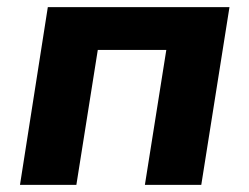

<svg xmlns="http://www.w3.org/2000/svg" viewBox="-20 -518 699 538"><path d="M36 0 114 -498H623L544 0H386L446 -378H254L194 0Z"/></svg>

Font: Nunito Sans 9pt ExtraBold
Style: Italic
Weight: 800
Italic angle: -9°
Version: Version 3.101;gftools[0.9.27]